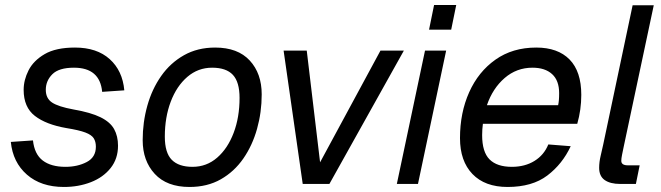

<svg xmlns="http://www.w3.org/2000/svg" viewBox="-20 -731 2627 763"><path d="M234 12Q143 12 87 -37Q31 -86 23 -167L111 -173Q117 -118 150 -93Q183 -68 240 -68Q288 -68 324.5 -87Q361 -106 361 -148Q361 -168 352.5 -181.5Q344 -195 319 -204.5Q294 -214 244 -222Q163 -236 118.5 -270.5Q74 -305 74 -374Q74 -413 93.5 -451.5Q113 -490 157.5 -516Q202 -542 278 -542Q365 -542 416 -496Q467 -450 474 -372L386 -366Q377 -462 274 -462Q214 -462 188 -436Q162 -410 162 -374Q162 -340 187 -323.5Q212 -307 272 -296Q341 -284 379.5 -265Q418 -246 433.5 -218Q449 -190 449 -152Q449 -100 419.5 -63Q390 -26 341 -7Q292 12 234 12Z M733 12Q643 12 595 -40Q547 -92 547 -174Q547 -245 565.5 -311Q584 -377 620.5 -429Q657 -481 711 -511.5Q765 -542 835 -542Q925 -542 972.5 -490.5Q1020 -439 1020 -356Q1020 -285 1001.5 -219Q983 -153 947 -101Q911 -49 857.5 -18.5Q804 12 733 12ZM745 -68Q801 -68 843 -104.5Q885 -141 908.5 -203Q932 -265 932 -342Q932 -405 905.5 -433.5Q879 -462 823 -462Q767 -462 724.5 -425.5Q682 -389 658.5 -327Q635 -265 635 -188Q635 -124 662.5 -96Q690 -68 745 -68Z M1183 0 1107 -530H1199L1252 -86L1492 -530H1585L1289 0Z M1557 0 1669 -530H1753L1641 0ZM1685 -613 1705 -711H1793L1773 -613Z M1997 12Q1907 12 1857.5 -39.5Q1808 -91 1808 -182Q1808 -283 1844.5 -364.5Q1881 -446 1949 -494Q2017 -542 2111 -542Q2197 -542 2243.5 -494.5Q2290 -447 2290 -354Q2290 -295 2274 -239H1899Q1896 -217 1896 -194Q1896 -127 1925.5 -97.5Q1955 -68 2014 -68Q2066 -68 2104 -91.5Q2142 -115 2159 -157L2248 -150Q2215 -79 2155 -33.5Q2095 12 1997 12ZM2096 -462Q2033 -462 1985.5 -421Q1938 -380 1915 -313H2198Q2200 -322 2201 -333Q2202 -344 2202 -361Q2202 -411 2174 -436.5Q2146 -462 2096 -462Z M2445 0Q2405 0 2383 -15.5Q2361 -31 2361 -64Q2361 -87 2367 -112Q2373 -137 2377 -156L2494 -710H2578L2459 -150Q2455 -131 2452 -116Q2449 -101 2449 -92Q2449 -74 2475 -74H2522L2507 0Z"/></svg>

Font: Geist Regular
Style: Italic
Weight: 400
Italic angle: -12°
Designer: Basement.studio, Andrés Briganti, Mateo Zaragoza
Foundry: Basement.studio, Vercel, Andrés Briganti, Guido Ferreyra, Mateo Zaragoza
Version: Version 1.500; ttfautohint (v1.8.4.7-5d5b)